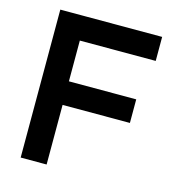

<svg xmlns="http://www.w3.org/2000/svg" viewBox="-104 -778 786 865"><g transform="rotate(15 289.0 -345.0)"><path d="M71 0V-690H192V0ZM127 -278V-388H506V-278ZM127 -578V-690H546V-578Z"/></g></svg>

Font: Radio Canada Big Medium
Style: Regular
Weight: 500
Designer: Étienne Aubert Bonn
Foundry: Coppers and Brasses
Version: Version 1.001